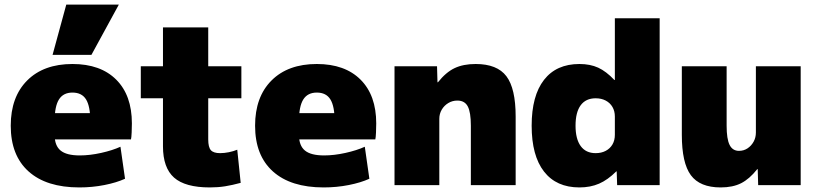

<svg xmlns="http://www.w3.org/2000/svg" viewBox="-20 -810 3577 840"><path d="M327 10Q183 10 105 -60Q27 -130 27 -260Q27 -386 99 -458Q171 -530 297 -530Q420 -530 488.5 -461.5Q557 -393 557 -270Q557 -252 556 -230Q555 -208 553 -200H137V-315H398L375 -280Q375 -345 356.5 -375Q338 -405 297 -405Q257 -405 238 -375Q219 -345 219 -280V-220Q219 -173 245 -151.5Q271 -130 329 -130Q373 -130 422.5 -141Q472 -152 507 -168L527 -28Q490 -11 437 -0.5Q384 10 327 10ZM380 -570H210L270 -790H500Z M898 10Q790 10 741.5 -33Q693 -76 693 -170V-380H596V-520H693V-690H891V-520H1036V-380H891V-200Q891 -166 902.5 -153Q914 -140 943 -140Q961 -140 981 -144Q1001 -148 1018 -155L1033 -10Q996 0 965 5Q934 10 898 10Z M1396 10Q1252 10 1174 -60Q1096 -130 1096 -260Q1096 -386 1168 -458Q1240 -530 1366 -530Q1489 -530 1557.5 -461.5Q1626 -393 1626 -270Q1626 -252 1625 -230Q1624 -208 1622 -200H1206V-315H1467L1444 -280Q1444 -345 1425.5 -375Q1407 -405 1366 -405Q1326 -405 1307 -375Q1288 -345 1288 -280V-220Q1288 -173 1314 -151.5Q1340 -130 1398 -130Q1442 -130 1491.5 -141Q1541 -152 1576 -168L1596 -28Q1559 -11 1506 -0.5Q1453 10 1396 10Z M1706 0V-520H1892L1894 -450H1896Q1931 -494 1969 -512Q2007 -530 2061 -530Q2155 -530 2195.5 -476.5Q2236 -423 2236 -300V0H2040V-260Q2040 -319 2026.5 -344.5Q2013 -370 1981 -370Q1959 -370 1941 -359Q1923 -348 1912.5 -330Q1902 -312 1902 -290V0Z M2515 10Q2414 10 2360 -59.5Q2306 -129 2306 -260Q2306 -391 2360 -460.5Q2414 -530 2515 -530Q2562 -530 2597 -514Q2632 -498 2668 -460H2670V-730H2866V0H2680L2678 -60H2676Q2639 -23 2601 -6.5Q2563 10 2515 10ZM2586 -140Q2611 -140 2630 -150Q2649 -160 2659.5 -178Q2670 -196 2670 -220V-300Q2670 -324 2659.5 -342Q2649 -360 2630 -370Q2611 -380 2586 -380Q2543 -380 2520.5 -349.5Q2498 -319 2498 -260Q2498 -202 2520.5 -171Q2543 -140 2586 -140Z M3133 10Q3042 10 3002.5 -43.5Q2963 -97 2963 -220V-520H3159V-260Q3159 -202 3172 -176Q3185 -150 3213 -150Q3234 -150 3250.5 -161Q3267 -172 3277 -190Q3287 -208 3287 -230V-520H3483V0H3297L3295 -70H3293Q3259 -27 3222.5 -8.5Q3186 10 3133 10Z"/></svg>

Font: M PLUS 2 Black
Style: Regular
Weight: 900
Designer: Coji Morishita
Foundry: UNDERFOREST DESIGN
Version: Version 1.001